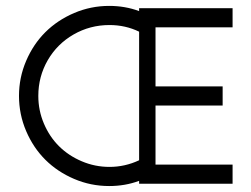

<svg xmlns="http://www.w3.org/2000/svg" viewBox="-20 -623 852 651"><path d="M768.6 -530.3H507.3V-330.1H734.9V-265.1H507.3V-64.9H768.6V0H451.7V-9.8Q404.3 7.8 350.1 7.8Q287.6 7.8 231.2 -16.4Q174.8 -40.5 133.8 -81.3Q92.8 -122.1 68.6 -178.7Q44.4 -235.4 44.4 -297.9Q44.4 -359.9 68.6 -416.5Q92.8 -473.1 133.8 -513.9Q174.8 -554.7 231.4 -578.9Q288.1 -603 350.1 -603Q404.3 -603 451.7 -585.4V-595.2H768.6ZM351.1 -57.1Q403.8 -57.1 451.7 -79.6V-515.6Q405.3 -538.1 351.1 -538.1Q285.2 -538.1 229.5 -506.1Q173.8 -474.1 141.8 -418.7Q109.9 -363.3 109.9 -297.9Q109.9 -248.5 128.9 -203.9Q147.9 -159.2 180.2 -127.2Q212.4 -95.2 257.1 -76.2Q301.8 -57.1 351.1 -57.1Z"/></svg>

Font: Now
Style: Regular
Weight: 400
Designer: Alfredo Marco Pradil
Foundry: Alfredo Marco Pradil
Version: Version 1.200;hotconv 1.0.109;makeotfexe 2.5.65596